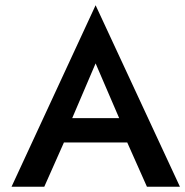

<svg xmlns="http://www.w3.org/2000/svg" viewBox="-20 -736 707 733"><path d="M173 -192H521L500 -285H195ZM345 -494 450 -250 452 -223 541 -23H667L345 -716L24 -23H149L240 -228L242 -253Z"/></svg>

Font: SpinnyJost
Style: Regular
Weight: 500
Version: Version 3.710